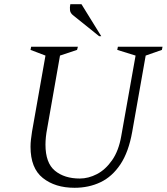

<svg xmlns="http://www.w3.org/2000/svg" viewBox="-20 -882 795 912"><path d="M334 10Q242 10 183.5 -36.5Q125 -83 125 -185Q125 -202 127 -219Q129 -236 132 -256L196 -618L125 -645L128 -660H350L346 -645L265 -618L204 -271Q200 -251 198 -231.5Q196 -212 196 -195Q196 -108 241 -71Q286 -34 359 -34Q400 -34 440.5 -55Q481 -76 512.5 -121Q544 -166 556 -236L624 -618L537 -645L540 -660H752L749 -645L672 -618L608 -256Q591 -160 552 -101.5Q513 -43 457.5 -16.5Q402 10 334 10ZM451 -710 329 -808Q314 -819 312.5 -833.5Q311 -848 314 -862H367L461 -710Z"/></svg>

Font: Spectral SC Light
Style: Italic
Weight: 300
Italic angle: -10°
Designer: Jean-Baptiste Levee
Foundry: Production Type
Version: Version 2.001